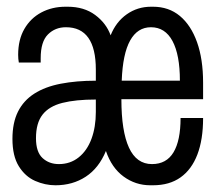

<svg xmlns="http://www.w3.org/2000/svg" viewBox="-20 -541 640 571"><path d="M145 10Q114 10 84.5 -3Q55 -16 36 -46.5Q17 -77 17 -128Q17 -176 33.5 -209Q50 -242 82 -262.5Q114 -283 160.5 -292Q207 -301 265 -301V-334Q265 -460 176 -460Q144 -460 122.5 -438.5Q101 -417 101 -368V-355H36Q35 -360 34.5 -366Q34 -372 34 -378Q34 -423 52.5 -455Q71 -487 103 -504Q135 -521 175 -521H181Q230 -521 263 -496.5Q296 -472 309 -436Q325 -476 357 -498.5Q389 -521 429 -521H435Q482 -521 515 -493.5Q548 -466 566 -415.5Q584 -365 584 -295V-246H341Q341 -151 363.5 -102Q386 -53 432 -53Q475 -53 496 -88Q517 -123 517 -190H584Q584 -126 567 -81.5Q550 -37 517 -13.5Q484 10 435 10H427Q383 10 347.5 -16Q312 -42 295 -92Q274 -41 235 -15.5Q196 10 145 10ZM155 -53Q189 -53 214 -73Q239 -93 252 -128Q265 -163 265 -208V-245Q205 -245 165.5 -235Q126 -225 106.5 -200Q87 -175 87 -130Q87 -89 106.5 -71Q126 -53 155 -53ZM342 -301H515Q515 -378 493 -419Q471 -460 429 -460Q389 -460 367 -420.5Q345 -381 342 -301Z"/></svg>

Font: Chivo Mono Light
Style: Regular
Weight: 300
Monospace: yes
Designer: Hector Gatti
Foundry: Omnibus-Type
Version: Version 1.008